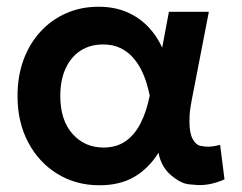

<svg xmlns="http://www.w3.org/2000/svg" viewBox="-20 -535 718 570"><path d="M275 15Q205.5 15 150.5 -18.8Q95.5 -52.5 63.8 -112.2Q32 -172 32 -250Q32 -309 50 -357.8Q68 -406.5 100.8 -441.8Q133.5 -477 177.2 -496Q221 -515 272.5 -515Q318.5 -515 355 -499.8Q391.5 -484.5 418.2 -457.2Q445 -430 461.5 -393.5L481.5 -500H600L553.5 -260Q543 -208 542.8 -190.5Q542.5 -173 542.5 -172.5Q542.5 -139.5 552.2 -122Q562 -104.5 575.2 -102Q588.5 -99.5 596.5 -99.5Q612.5 -99.5 633.5 -105L646.5 -2.5Q608 14.5 572.5 14.5Q565.5 14.5 541.2 12.2Q517 10 487.8 -14.8Q458.5 -39.5 450.5 -81.5Q421 -34.5 378.5 -9.8Q336 15 275 15ZM287.5 -97Q326.5 -97 353.8 -116.5Q381 -136 398.2 -170.8Q415.5 -205.5 424.5 -251.5Q421 -268.5 415 -288.5Q409 -308.5 398.8 -328.8Q388.5 -349 373.2 -365.8Q358 -382.5 336.5 -392.8Q315 -403 286 -403Q247.5 -403 219 -384.5Q190.5 -366 174.8 -331.8Q159 -297.5 159 -250.5Q159 -178.5 195 -137.8Q231 -97 287.5 -97Z"/></svg>

Font: Geologica EX Med
Style: Regular
Weight: 500
Designer: Sindre Bremnes, Frode Helland
Foundry: Monokrom Skriftforlag AS
Version: Version 1.010;gftools[0.9.28]